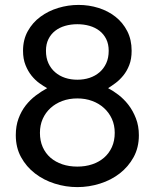

<svg xmlns="http://www.w3.org/2000/svg" viewBox="-20 -745 626 777"><path d="M444.3 -207.5Q444.3 -238.3 432.9 -263.7Q421.4 -289.1 401.1 -307.6Q380.9 -326.2 353.3 -336.4Q325.7 -346.7 293 -346.7Q259.8 -346.7 232.2 -336.4Q204.6 -326.2 184.3 -307.6Q164.1 -289.1 152.8 -263.7Q141.6 -238.3 141.6 -207.5Q141.6 -175.3 152.8 -149.9Q164.1 -124.5 184.3 -106.9Q204.6 -89.4 232.2 -80.1Q259.8 -70.8 293 -70.8Q325.7 -70.8 353.3 -80.1Q380.9 -89.4 401.1 -106.9Q421.4 -124.5 432.9 -149.9Q444.3 -175.3 444.3 -207.5ZM419.9 -539.6Q419.9 -566.4 409.9 -586.7Q399.9 -606.9 382.6 -620.4Q365.2 -633.8 342.3 -640.4Q319.3 -647 293 -647Q266.6 -647 243.7 -640.4Q220.7 -633.8 203.4 -620.4Q186 -606.9 176 -586.7Q166 -566.4 166 -539.6Q166 -510.7 176 -489Q186 -467.3 203.4 -452.4Q220.7 -437.5 243.7 -429.9Q266.6 -422.4 293 -422.4Q319.3 -422.4 342.3 -429.9Q365.2 -437.5 382.6 -452.4Q399.9 -467.3 409.9 -489Q419.9 -510.7 419.9 -539.6ZM293 12.2Q246.1 12.2 201.4 -2Q156.7 -16.1 121.6 -43.2Q86.4 -70.3 65.2 -109.1Q43.9 -147.9 43.9 -197.8Q43.9 -235.4 54.9 -265.1Q65.9 -294.9 83.7 -317.9Q101.6 -340.8 124.5 -358.2Q147.5 -375.5 170.9 -388.2Q156.7 -396 139.6 -408.2Q122.6 -420.4 107.9 -438.5Q93.3 -456.5 83.3 -481.4Q73.2 -506.3 73.2 -539.6Q73.2 -584.5 92.5 -619.1Q111.8 -653.8 143.6 -677.2Q175.3 -700.7 215.6 -712.9Q255.9 -725.1 297.9 -725.1Q339.8 -725.1 378.7 -712.9Q417.5 -700.7 447.3 -677.2Q477.1 -653.8 494.9 -619.1Q512.7 -584.5 512.7 -539.6Q512.7 -506.3 503.2 -481.9Q493.7 -457.5 479.2 -439.7Q464.8 -421.9 448.2 -409.4Q431.6 -397 417.5 -388.2Q437.5 -377.9 459.5 -361.1Q481.4 -344.2 499.8 -320.6Q518.1 -296.9 530 -266.1Q542 -235.4 542 -197.8Q542 -147.9 520.8 -109.1Q499.5 -70.3 464.6 -43.2Q429.7 -16.1 384.8 -2Q339.8 12.2 293 12.2Z"/></svg>

Font: Andika FrenchTight
Style: Regular
Weight: 400
Designer: Victor Gaultney, Annie Olsen, Julie Remington, Don Collingsworth, Eric Hays, Becca Hirsbrunner
Foundry: SIL International
Version: Version 5.000 ; Dig1 Dig4Opn Dig7 LnSpcTght